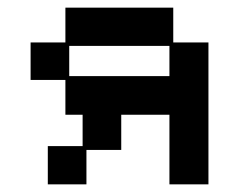

<svg xmlns="http://www.w3.org/2000/svg" viewBox="-20 -470 626 502"><path d="M105 12V-88H196V-170H151V-261H60V-359H151V-450H433V-359H525V12H423V-170H297V-78H206V12ZM161 -271H423V-350H161Z"/></svg>

Font: Pixelify Sans
Style: Regular
Weight: 400
Designer: Stefie Justprince
Foundry: Typecalism Foundryline
Version: Version 1.000;February 13, 2025;FontCreator 15.0.0.3015 64-b